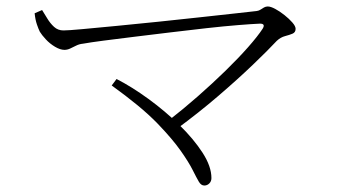

<svg xmlns="http://www.w3.org/2000/svg" viewBox="-20 -618 1040 593"><path d="M87 -577 110 -587Q117 -576 126 -561Q135 -546 147 -535Q159 -524 176 -524Q190 -524 234 -528Q278 -532 340 -538Q402 -544 470 -551Q538 -558 601 -565Q664 -572 710.5 -577Q757 -582 773 -584Q780 -585 785 -588.5Q790 -592 795.5 -595Q801 -598 807 -598Q816 -598 830 -590.5Q844 -583 858.5 -571.5Q873 -560 883 -548.5Q893 -537 893 -529Q893 -518 883.5 -514Q874 -510 860.5 -506.5Q847 -503 835 -492Q808 -463 761 -418Q714 -373 654 -321.5Q594 -270 526 -220L501 -246Q546 -281 591 -320.5Q636 -360 676 -399Q716 -438 746 -472Q776 -506 791 -529Q796 -537 794 -541Q792 -545 783 -545Q759 -544 715.5 -540.5Q672 -537 618 -531Q564 -525 506.5 -518Q449 -511 395.5 -504.5Q342 -498 300 -492.5Q258 -487 236 -483Q225 -482 215 -477Q205 -472 196.5 -468Q188 -464 179 -464Q166 -464 150 -473.5Q134 -483 121.5 -496.5Q109 -510 103 -520Q99 -528 94 -542.5Q89 -557 87 -577ZM340 -374Q387 -350 438.5 -312.5Q490 -275 534 -232Q578 -189 605.5 -146.5Q633 -104 633 -68Q633 -58 626.5 -51.5Q620 -45 611 -45Q601 -45 594 -57Q587 -69 575 -93Q563 -117 538 -152.5Q513 -188 468 -235Q440 -264 404 -293.5Q368 -323 325 -354Z"/></svg>

Font: Early Summer Mincho VF
Style: Regular
Weight: 250
Designer: GuiWonder
Version: Version 1.002